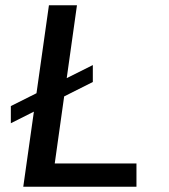

<svg xmlns="http://www.w3.org/2000/svg" viewBox="-20 -706 640 726"><path d="M68 0 165 -686H271L187 -88H496V0ZM21 -240V-305L331 -460V-396Z"/></svg>

Font: Chivo Mono
Style: Italic
Weight: 400
Italic angle: -8.05°
Monospace: yes
Version: Version 1.008